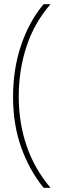

<svg xmlns="http://www.w3.org/2000/svg" viewBox="-20 -734 295 912"><path d="M42 -274Q42 -407 80.5 -520Q119 -633 187 -714H220Q143 -626 106 -513.5Q69 -401 69 -275Q69 -151 106.5 -41Q144 69 220 158H187Q119 74 80.5 -34.5Q42 -143 42 -274Z"/></svg>

Font: Noto Sans Lao Looped Thin
Style: Regular
Weight: 100
Designer: Mark Frömberg, Ben Mitchell
Foundry: The Fontpad Ltd
Version: Version 1.002; ttfautohint (v1.8.4.7-5d5b)